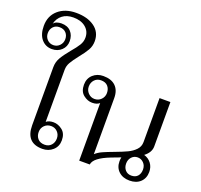

<svg xmlns="http://www.w3.org/2000/svg" viewBox="-185 -1052 1290 1231"><g transform="rotate(20 460.5 -437.0)"><path d="M112 -110V-506Q112 -542 129.5 -572Q147 -602 181 -643Q211 -678 226 -702.5Q241 -727 241 -754Q241 -797 209.5 -823.5Q178 -850 125 -850Q80 -850 51 -827.5Q22 -805 13 -767Q21 -778 35.5 -783Q50 -788 66 -788Q108 -788 131 -763Q154 -738 154 -698Q154 -661 128 -636.5Q102 -612 63 -612Q19 -612 -8.5 -644.5Q-36 -677 -36 -735Q-36 -803 10.5 -843.5Q57 -884 132 -884Q209 -884 257 -849.5Q305 -815 305 -753Q305 -720 289 -692Q273 -664 242 -626Q213 -589 199.5 -565.5Q186 -542 186 -515V-160Q204 -175 235 -175Q267 -175 295.5 -152.5Q324 -130 324 -84Q324 -42 295 -16Q266 10 224 10Q112 10 112 -110ZM123 -701Q123 -727 107 -744Q91 -761 63 -761Q36 -761 20 -743.5Q4 -726 4 -700Q4 -674 21 -656.5Q38 -639 63 -639Q88 -639 105.5 -657Q123 -675 123 -701ZM290 -84Q290 -111 272.5 -129Q255 -147 229 -147Q202 -147 184 -129Q166 -111 166 -84Q166 -56 182.5 -38Q199 -20 229 -20Q257 -20 273.5 -38.5Q290 -57 290 -84Z M920 -85Q920 -42 892.5 -16Q865 10 819 10Q773 10 745 -16Q717 -42 717 -85Q717 -100 720 -112Q711 -109 658 -88.5Q605 -68 576.5 -46Q548 -24 545 0H473V-393Q456 -377 423 -377Q392 -377 363.5 -399.5Q335 -422 335 -468Q335 -511 363.5 -537Q392 -563 434 -563Q489 -563 518 -534.5Q547 -506 547 -454V-71Q565 -88 592.5 -100.5Q620 -113 666 -130Q717 -149 747.5 -163.5Q778 -178 799 -200Q820 -222 820 -253V-553H894V-250Q894 -209 852 -177Q883 -168 901.5 -143.5Q920 -119 920 -85ZM492 -468Q492 -496 476 -514Q460 -532 429 -532Q402 -532 385 -513.5Q368 -495 368 -468Q368 -442 386 -423.5Q404 -405 429 -405Q456 -405 474 -423.5Q492 -442 492 -468ZM877 -86Q877 -113 860 -130.5Q843 -148 819 -148Q795 -148 778.5 -130.5Q762 -113 762 -86Q762 -59 777.5 -41.5Q793 -24 819 -24Q847 -24 862 -41Q877 -58 877 -86Z"/></g></svg>

Font: Taviraj Light
Style: Regular
Weight: 300
Designer: Katatrad Team
Foundry: CadsonDemak
Version: Version 1.001